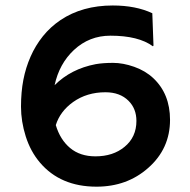

<svg xmlns="http://www.w3.org/2000/svg" viewBox="-20 -682 706 714"><path d="M205.1 -607.4Q286.1 -661.6 399.4 -661.6Q484.9 -661.6 546.4 -632.8L550.8 -512.7L548.8 -509.8Q495.1 -549.3 390.6 -549.3Q312 -549.3 254.9 -496.1Q200.2 -444.8 183.1 -365.2Q243.7 -425.8 335.9 -443.4Q363.3 -448.2 400.4 -448.2Q437.5 -448.2 479 -433.6Q520.5 -418.9 549.8 -391.6Q612.3 -333 612.3 -236.3Q612.3 -128.9 531.2 -57.6Q452.6 12.2 338.9 12.2Q204.6 12.2 128.4 -77.6Q93.3 -119.1 75.7 -174.8Q58.1 -230.5 58.1 -285.2Q58.1 -339.8 66.9 -385.3Q75.7 -430.7 93.8 -471.7Q111.8 -512.7 139.6 -547.4Q167.5 -582 205.1 -607.4ZM187.5 -216.8Q203.6 -162.6 240.7 -131.6Q277.8 -100.6 335 -100.6Q400.4 -100.6 442.9 -135.7Q487.3 -171.9 487.3 -232.4Q487.3 -277.8 458 -307.1Q426.3 -338.9 372.1 -338.9Q303.2 -338.9 252 -302.7Q203.6 -268.1 187.5 -216.8Z"/></svg>

Font: Hammersmith One
Style: Regular
Weight: 400
Designer: Nicole Fally
Foundry: Nicole Fally
Version: Version 1.003